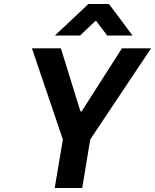

<svg xmlns="http://www.w3.org/2000/svg" viewBox="-20 -942 777 962"><path d="M254 0 295 -243 140 -700H285L383 -384H389L591 -700H737L432 -243L392 0ZM423 -922H526L644 -764H517L462 -837H458L381 -764H255Z"/></svg>

Font: Be Vietnam
Style: Bold Italic
Weight: 700
Italic angle: -9.66701°
Designer: Gabriel Lam
Foundry: TypeRant
Version: Version 3.000